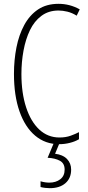

<svg xmlns="http://www.w3.org/2000/svg" viewBox="-20 -744 461 1004"><path d="M286 -689Q234 -689 196.5 -661Q159 -633 136.5 -586Q114 -539 103 -479.5Q92 -420 92 -357Q92 -258 116.5 -183Q141 -108 185.5 -66.5Q230 -25 291 -25Q324 -25 350 -34.5Q376 -44 393 -53V-16Q373 -4 345.5 3Q318 10 289 10Q217 10 164 -34.5Q111 -79 82 -161.5Q53 -244 53 -358Q53 -430 66 -496Q79 -562 107 -613.5Q135 -665 179 -694.5Q223 -724 286 -724Q345 -724 397 -695L381 -662Q357 -677 332.5 -683Q308 -689 286 -689ZM352 143Q352 188 322 214Q292 240 240 240Q230 240 216.5 238.5Q203 237 192 234V204Q216 211 238 211Q272 211 295 193.5Q318 176 318 143Q318 110 293 96.5Q268 83 229 81L263 0H293L268 60Q309 65 330.5 87.5Q352 110 352 143Z"/></svg>

Font: Noto Sans Malayalam ExtraCondensed ExtraLight
Style: Regular
Weight: 200
Width: 2
Designer: Jelle Bosma - Monotype Design Team
Foundry: Monotype Imaging Inc.
Version: Version 2.104; ttfautohint (v1.8.4.7-5d5b)